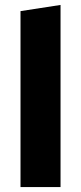

<svg xmlns="http://www.w3.org/2000/svg" viewBox="-20 -757 328 777"><path d="M63 0V-712L225 -737V0Z"/></svg>

Font: Red Hat Text
Style: Bold
Weight: 700
Designer: Pentagram, MCKL
Foundry: MCKL
Version: Version 1.030